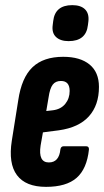

<svg xmlns="http://www.w3.org/2000/svg" viewBox="-20 -721 405 747"><path d="M159 6Q80 6 46 -39.5Q12 -85 26 -174L51 -331Q64 -419 106.5 -459.5Q149 -500 226 -500Q292 -500 328.5 -470Q365 -440 365 -383Q365 -312 326 -268.5Q287 -225 209 -214L147 -206L138 -155Q128 -89 170 -89Q210 -89 215 -140Q217 -152 228 -152H315Q327 -152 326 -139Q318 -64 278 -29Q238 6 159 6ZM160 -289 186 -292Q217 -296 234 -317Q251 -338 251 -367Q251 -406 217 -406Q196 -406 185 -391.5Q174 -377 169 -342ZM247 -561Q215 -561 198 -577Q181 -593 185 -623L187 -639Q194 -701 261 -701Q294 -701 310.5 -685Q327 -669 324 -639L322 -623Q315 -561 247 -561Z"/></svg>

Font: Sofia Sans Extra Condensed ExtraBold
Style: Italic
Weight: 800
Italic angle: -9°
Designer: Botio Nikoltchev, Ani Petrova
Foundry: lettersoup
Version: Version 4.101; ttfautohint (v1.8.4.7-5d5b)